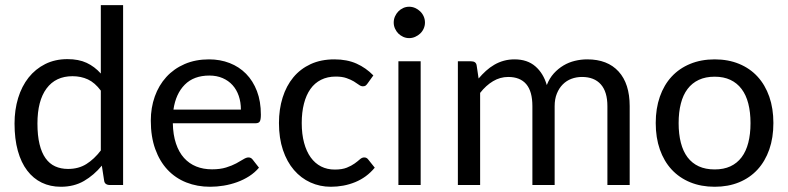

<svg xmlns="http://www.w3.org/2000/svg" viewBox="-20 -714 3041 741"><path d="M403.8 0Q394.5 0 388.7 -4.2Q382.8 -8.3 381.8 -17.6L373 -74.7Q342.8 -38.1 304.2 -15.6Q265.6 6.8 214.8 6.8Q174.3 6.8 141.4 -9Q108.4 -24.9 85 -55.7Q61.5 -86.4 48.8 -132.1Q36.1 -177.7 36.1 -237.3Q36.1 -290 50 -335.7Q64 -381.3 90.3 -414.6Q116.7 -447.8 154.5 -466.8Q192.4 -485.8 240.2 -485.8Q283.7 -485.8 314.5 -471.4Q345.2 -457 369.1 -430.2V-694.3H455.1V0ZM242.7 -62Q283.2 -62 313.2 -80.8Q343.3 -99.6 369.1 -133.3V-364.3Q346.2 -395 319.3 -407.5Q292.5 -419.9 259.8 -419.9Q194.8 -419.9 159.7 -372.6Q124.5 -325.2 124.5 -237.3Q124.5 -190.9 132.6 -157.7Q140.6 -124.5 155.8 -103.3Q170.9 -82 192.9 -72Q214.8 -62 242.7 -62Z M786.6 -484.9Q829.6 -484.9 866.2 -470.7Q902.8 -456.5 929.7 -429.2Q956.5 -401.9 971.7 -362.3Q986.8 -322.8 986.8 -271.5Q986.8 -251.5 982.4 -244.9Q978 -238.3 966.3 -238.3H647Q647.9 -193.4 659.2 -159.9Q670.4 -126.5 690.2 -104.5Q710 -82.5 737.3 -71.5Q764.6 -60.5 798.3 -60.5Q829.6 -60.5 852.5 -67.6Q875.5 -74.7 891.8 -83.5Q908.2 -92.3 919.4 -99.4Q930.7 -106.4 939 -106.4Q944.3 -106.4 948.2 -104.2Q952.1 -102.1 955.1 -98.1L979.5 -66.9Q963.4 -47.9 941.7 -33.9Q919.9 -20 895 -11Q870.1 -2 843.5 2.4Q816.9 6.8 791 6.8Q741.2 6.8 699.2 -9.8Q657.2 -26.4 626.7 -58.8Q596.2 -91.3 579.1 -138.9Q562 -186.5 562 -248.5Q562 -298.3 577.4 -341.6Q592.8 -384.8 621.8 -416.7Q650.9 -448.7 692.6 -466.8Q734.4 -484.9 786.6 -484.9ZM788.1 -422.4Q728 -422.4 693.1 -387.2Q658.2 -352.1 649.4 -291H909.7Q909.7 -319.8 901.4 -344Q893.1 -368.2 877.4 -385.5Q861.8 -402.8 839.1 -412.6Q816.4 -422.4 788.1 -422.4Z M1398.4 -391.6Q1394.5 -386.2 1390.9 -383.5Q1387.2 -380.9 1380.4 -380.9Q1373 -380.9 1365.2 -386.7Q1357.4 -392.6 1345.7 -399.7Q1334 -406.7 1317.1 -412.6Q1300.3 -418.5 1275.9 -418.5Q1243.7 -418.5 1219 -406Q1194.3 -393.6 1178 -370.4Q1161.6 -347.2 1153.1 -314Q1144.5 -280.8 1144.5 -239.3Q1144.5 -196.3 1153.6 -162.8Q1162.6 -129.4 1179.2 -106.4Q1195.8 -83.5 1219.2 -71.5Q1242.7 -59.6 1272 -59.6Q1300.3 -59.6 1318.4 -66.9Q1336.4 -74.2 1348.6 -83Q1360.8 -91.8 1368.9 -99.1Q1377 -106.4 1385.7 -106.4Q1395.5 -106.4 1401.4 -98.1L1426.3 -66.9Q1410.6 -47.9 1391.6 -33.9Q1372.6 -20 1350.6 -11Q1328.6 -2 1304.9 2.4Q1281.2 6.8 1256.8 6.8Q1214.8 6.8 1178.2 -9.8Q1141.6 -26.4 1114.5 -57.9Q1087.4 -89.4 1072 -135Q1056.6 -180.7 1056.6 -239.3Q1056.6 -292.5 1070.8 -337.6Q1085 -382.8 1112.1 -415.5Q1139.2 -448.2 1179 -466.6Q1218.8 -484.9 1270.5 -484.9Q1319.3 -484.9 1356 -468.5Q1392.6 -452.1 1420.9 -422.9Z M1499.5 0ZM1603.5 -477.5V0H1517.6V-477.5ZM1620.1 -627Q1620.1 -614.7 1615.2 -603.8Q1610.4 -592.8 1601.8 -584.7Q1593.3 -576.7 1582.3 -571.8Q1571.3 -566.9 1559.1 -566.9Q1546.9 -566.9 1536.1 -571.8Q1525.4 -576.7 1517.3 -584.7Q1509.3 -592.8 1504.4 -603.8Q1499.5 -614.7 1499.5 -627Q1499.5 -639.6 1504.4 -650.6Q1509.3 -661.6 1517.3 -669.9Q1525.4 -678.2 1536.1 -683.1Q1546.9 -688 1559.1 -688Q1571.3 -688 1582.3 -683.1Q1593.3 -678.2 1601.8 -669.9Q1610.4 -661.6 1615.2 -650.6Q1620.1 -639.6 1620.1 -627Z M1747.1 0V-477.5H1797.9Q1807.6 -477.5 1813.2 -473.4Q1818.8 -469.2 1819.8 -460L1827.1 -411.1Q1840.8 -427.2 1855.7 -440.7Q1870.6 -454.1 1887.7 -464.1Q1904.8 -474.1 1924.3 -479.5Q1943.8 -484.9 1965.8 -484.9Q2015.1 -484.9 2046.1 -458Q2077.1 -431.2 2090.3 -385.7Q2100.6 -412.1 2117.4 -430.7Q2134.3 -449.2 2154.8 -461.4Q2175.3 -473.6 2198.7 -479.2Q2222.2 -484.9 2246.6 -484.9Q2324.7 -484.9 2367.4 -438Q2410.2 -391.1 2410.2 -304.2V0H2324.2V-304.2Q2324.2 -359.9 2298.8 -388.4Q2273.4 -417 2226.1 -417Q2204.6 -417 2185.5 -409.9Q2166.5 -402.8 2152.1 -388.4Q2137.7 -374 2129.2 -353Q2120.6 -332 2120.6 -304.2V0H2034.7V-304.2Q2034.7 -361.3 2011 -389.2Q1987.3 -417 1941.4 -417Q1910.2 -417 1882.8 -400.6Q1855.5 -384.3 1833 -355.5V0Z M2738.3 -484.9Q2790.5 -484.9 2832.5 -467.5Q2874.5 -450.2 2903.8 -418.2Q2933.1 -386.2 2949 -340.8Q2964.8 -295.4 2964.8 -239.3Q2964.8 -182.6 2949 -137.2Q2933.1 -91.8 2903.8 -59.8Q2874.5 -27.8 2832.5 -10.5Q2790.5 6.8 2738.3 6.8Q2686 6.8 2643.8 -10.5Q2601.6 -27.8 2572 -59.8Q2542.5 -91.8 2526.6 -137.2Q2510.7 -182.6 2510.7 -239.3Q2510.7 -295.4 2526.6 -340.8Q2542.5 -386.2 2572 -418.2Q2601.6 -450.2 2643.8 -467.5Q2686 -484.9 2738.3 -484.9ZM2738.3 -60.1Q2772.9 -60.1 2798.8 -72Q2824.7 -84 2842 -106.9Q2859.4 -129.9 2867.9 -163.1Q2876.5 -196.3 2876.5 -238.8Q2876.5 -281.2 2867.9 -314.5Q2859.4 -347.7 2842 -370.6Q2824.7 -393.6 2798.8 -405.8Q2772.9 -418 2738.3 -418Q2703.1 -418 2677 -405.8Q2650.9 -393.6 2633.5 -370.6Q2616.2 -347.7 2607.7 -314.5Q2599.1 -281.2 2599.1 -238.8Q2599.1 -196.3 2607.7 -163.1Q2616.2 -129.9 2633.5 -106.9Q2650.9 -84 2677 -72Q2703.1 -60.1 2738.3 -60.1Z"/></svg>

Font: Carlito
Style: Regular
Weight: 400
Designer: Lukasz Dziedzic
Foundry: tyPoland Lukasz Dziedzic
Version: Version 1.104